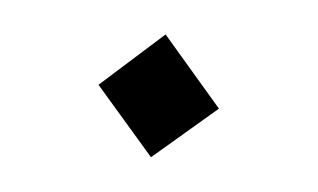

<svg xmlns="http://www.w3.org/2000/svg" viewBox="-41 -443 669 404"><g transform="rotate(10 293.0 -241.0)"><path d="M299.3 -111.3 164.1 -242.2 284.7 -371.1 422.4 -236.8Z"/></g></svg>

Font: Cascadia Code PL
Style: Bold
Weight: 700
Monospace: yes
Designer: Aaron Bell
Foundry: Saja Typeworks
Version: Version 2404.023; ttfautohint (v1.8.4)